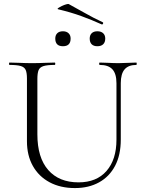

<svg xmlns="http://www.w3.org/2000/svg" viewBox="-20 -943 737 976"><path d="M572 -520Q572 -568 551.5 -590.5Q531 -613 487 -613Q484 -613 484 -619Q484 -625 487 -625Q509 -625 532.5 -623.5Q556 -622 584 -622Q607 -622 630.5 -623.5Q654 -625 673 -625Q675 -625 675 -619Q675 -613 673 -613Q633 -613 613.5 -590.5Q594 -568 594 -520V-234Q594 -155 565 -100Q536 -45 483.5 -16Q431 13 361 13Q287 13 232 -16.5Q177 -46 147 -99.5Q117 -153 117 -225V-544Q117 -573 110.5 -587.5Q104 -602 85 -607.5Q66 -613 28 -613Q26 -613 26 -619Q26 -625 28 -625Q52 -625 81 -623.5Q110 -622 143 -622Q177 -622 206.5 -623.5Q236 -625 258 -625Q261 -625 261 -619Q261 -613 258 -613Q220 -613 201 -607Q182 -601 176 -586Q170 -571 170 -542V-260Q170 -142 225 -79Q280 -16 379 -16Q471 -16 521.5 -74Q572 -132 572 -233ZM497 -819Q446 -842 394 -861Q342 -880 275 -896Q270 -898 276.5 -902.5Q283 -907 294.5 -912.5Q306 -918 316.5 -921Q327 -924 330 -922Q371 -900 412 -876.5Q453 -853 502 -830Q506 -828 504 -823Q502 -818 497 -819ZM300 -708Q261 -708 261 -747Q261 -764 271 -774Q281 -784 300 -784Q318 -784 328.5 -774Q339 -764 339 -747Q339 -708 300 -708ZM475 -708Q456 -708 446 -718Q436 -728 436 -747Q436 -764 446 -774Q456 -784 475 -784Q494 -784 504.5 -774Q515 -764 515 -747Q515 -728 504.5 -718Q494 -708 475 -708Z"/></svg>

Font: Cormorant Garamond Light Light
Style: Regular
Weight: 300
Version: Version 4.001